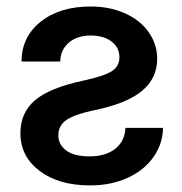

<svg xmlns="http://www.w3.org/2000/svg" viewBox="-20 -558 556 588"><path d="M158.7 -143.6Q158.7 -114.7 183.1 -96.9Q207.5 -79.1 254.9 -79.1Q302.7 -79.1 332.3 -101.8Q361.8 -124.5 364.3 -166.5H479Q479 -119.1 450.7 -78.1Q422.4 -37.1 371.6 -13.7Q320.8 9.8 255.9 9.8Q159.7 9.8 101.1 -34.7Q42.5 -79.1 42.5 -149.9Q42.5 -212.9 87.2 -251Q131.8 -289.1 236.8 -311.5Q297.9 -324.7 321.8 -339.6Q345.7 -354.5 345.7 -382.8Q345.7 -412.6 321.5 -430.9Q297.4 -449.2 257.8 -449.2Q215.3 -449.2 189.9 -426.5Q164.6 -403.8 164.6 -369.6H45.9Q45.9 -444.3 104.2 -491.2Q162.6 -538.1 257.8 -538.1Q315.9 -538.1 362.5 -517.3Q409.2 -496.6 435.3 -459.5Q461.4 -422.4 461.4 -377.9Q461.4 -318.4 415 -279.8Q368.7 -241.2 272 -221.2Q210.4 -208.5 184.6 -191.4Q158.7 -174.3 158.7 -143.6Z"/></svg>

Font: Roboto Medium
Style: Regular
Weight: 500
Designer: Google
Version: Version 2.134; 2016; ttfautohint (v1.6)